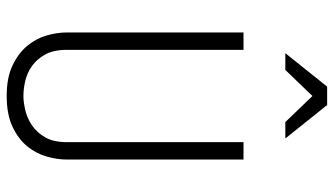

<svg xmlns="http://www.w3.org/2000/svg" viewBox="-232 -759 998 574"><g transform="rotate(90 267.0 -472.0)"><path d="M267 -43Q285 -43 309 -48.5Q333 -54 354.5 -68.5Q376 -83 390.5 -108Q405 -133 405 -173V-701H457V-173Q457 -144 448 -112.5Q439 -81 417.5 -54.5Q396 -28 359 -10.5Q322 7 267 7Q212 7 175.5 -10.5Q139 -28 117 -54.5Q95 -81 86 -112.5Q77 -144 77 -173V-701H129V-173Q129 -133 143 -108Q157 -83 177.5 -68.5Q198 -54 222 -48.5Q246 -43 267 -43ZM345 -826 267 -907 189 -826H139L239 -951H294L394 -826Z"/></g></svg>

Font: Marvel
Style: Regular
Weight: 400
Designer: Carolina Trebol
Foundry: Carolina Trebol
Version: Version 1.001